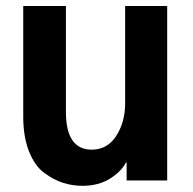

<svg xmlns="http://www.w3.org/2000/svg" viewBox="-20 -595 636 633"><path d="M56.6 -210.9V-575.2H197.3V-226.6Q197.3 -101.6 282.2 -101.6Q334 -101.6 363.3 -147Q392.6 -192.4 392.6 -254.9V-575.2H531.2V0H397.5V-59.6H395.5Q379.9 -29.3 342.3 -5.9Q304.7 17.6 252 17.6Q218.8 17.6 188 7.8Q157.2 -2 126 -24.9Q94.7 -47.9 75.7 -95.7Q56.6 -143.6 56.6 -210.9Z"/></svg>

Font: Gothic A1 ExtraBold
Style: Regular
Weight: 800
Designer: HanYang I&C Co.,Ltd.
Foundry: HanYang I&C Co.,Ltd.
Version: Version 2.50